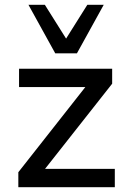

<svg xmlns="http://www.w3.org/2000/svg" viewBox="-20 -776 533 796"><path d="M56 0V-62L355 -442L358 -415H59V-491H445V-429L144 -47L142 -76H456V0ZM209 -555 98 -756H166L254 -616L342 -756H410L299 -555Z"/></svg>

Font: Nunito Sans 10pt Medium
Style: Regular
Weight: 500
Designer: Vernon Adams
Foundry: Vernon Adams
Version: Version 3.101;gftools[0.9.27]